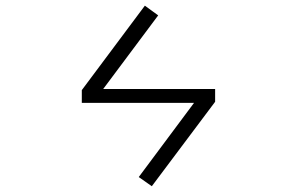

<svg xmlns="http://www.w3.org/2000/svg" viewBox="-20 -599 1040 675"><path d="M736.3 -286.1V-241.2L513.7 55.7L467.8 23.4L662.1 -237.3H267.6V-282.2L489.3 -579.1L536.1 -544.9L342.8 -286.1Z"/></svg>

Font: GenEi Gothic M Light
Style: Regular
Weight: 300
Designer: o_tamon (Modified); [Source Han Sans]
Ryoko NISHIZUKA  (kana & ideographs); Paul D. Hunt (Latin, Greek & Cyrillic); Wenl
Version: Version 1.1a;Original Version 1.004